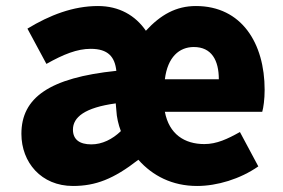

<svg xmlns="http://www.w3.org/2000/svg" viewBox="-20 -603 939 637"><path d="M222 14C297 14 357 -9 439 -73C486 -20 551 14 634 14C700 14 777 -9 837 -51L776 -165C735 -142 699 -125 658 -125C592 -125 541 -158 527 -232H850C854 -246 858 -273 858 -305C858 -459 782 -583 630 -583C564 -583 513 -554 464 -501C429 -552 375 -583 305 -583C223 -583 145 -553 71 -508L134 -391C191 -423 236 -441 281 -441C339 -441 361 -414 366 -368C144 -345 51 -279 51 -159C51 -64 117 14 222 14ZM283 -124C244 -124 222 -140 222 -173C222 -214 261 -246 364 -260L366 -237C367 -214 373 -189 381 -168C353 -141 319 -124 283 -124ZM527 -340C536 -414 575 -447 623 -447C682 -447 706 -403 706 -340Z"/></svg>

Font: Noto Sans HK Black
Style: Regular
Weight: 900
Designer: Ryoko NISHIZUKA 西塚涼子 (kana, bopomofo & ideographs); Paul D. Hunt (Latin, Greek & Cyrillic); Sandoll Communications 산돌커뮤니
Foundry: Adobe
Version: Version 2.004;hotconv 1.0.118;makeotfexe 2.5.65603